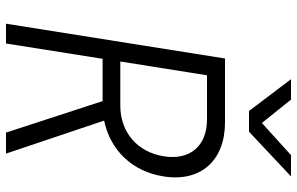

<svg xmlns="http://www.w3.org/2000/svg" viewBox="-195 -795 990 640"><g transform="rotate(90 300.0 -475.0)"><path d="M350 -810H419L568 -950H497L390 -853L312 -950H244ZM59 0H125L176 -322H317L422 0H492L382 -327C482 -348 552 -422 568 -525C588 -648 516 -730 388 -730H175ZM185 -381 231 -670H378C466 -670 515 -614 501 -526C487 -438 421 -381 332 -381Z"/></g></svg>

Font: JetBrains Mono ExtraLight
Style: Italic
Weight: 240
Italic angle: -9°
Monospace: yes
Designer: Philipp Nurullin, Konstantin Bulenkov
Foundry: JetBrains
Version: Version 2.305